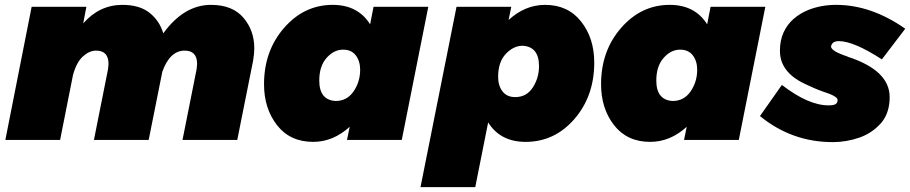

<svg xmlns="http://www.w3.org/2000/svg" viewBox="-20 -575 3740 789"><path d="M955 0H730L788 -291L790 -312Q790 -367 739 -367Q678 -367 647 -280L591 0H366L424 -291L426 -312Q426 -367 375 -367Q347 -367 320.8 -343.2Q294.5 -319.5 280 -267L227 0H2L110 -547H335L322 -479Q389 -555 483 -555Q554 -555 595 -522Q636 -489 651 -438Q736 -555 847 -555Q935 -555 980 -502.5Q1025 -450 1025 -376Q1025 -355 1020 -325Z M1267 8Q1172 8 1118.5 -60.5Q1065 -129 1065 -229Q1065 -366 1147.5 -460.5Q1230 -555 1347 -555Q1451 -555 1501 -475L1515 -547H1740L1631 0H1406L1417 -54Q1349 8 1267 8ZM1359 -160Q1406 -160 1433 -199.5Q1460 -239 1460 -288Q1460 -324 1442 -347.5Q1424 -371 1390 -371Q1352 -371 1322 -337Q1292 -303 1292 -244Q1292 -164 1359 -160Z M1933 194H1708L1856 -547H2081L2070 -493Q2138 -555 2220 -555Q2314 -555 2368 -486.5Q2422 -418 2422 -318Q2422 -180 2340.5 -86Q2259 8 2140 8Q2036 8 1986 -72ZM2097 -176Q2144 -176 2169.5 -215.5Q2195 -255 2195 -303Q2195 -383 2128 -387Q2090 -387 2058.5 -353.5Q2027 -320 2027 -259Q2027 -223 2045 -199.5Q2063 -176 2097 -176Z M2652 8Q2557 8 2503.5 -60.5Q2450 -129 2450 -229Q2450 -366 2532.5 -460.5Q2615 -555 2732 -555Q2836 -555 2886 -475L2900 -547H3125L3016 0H2791L2802 -54Q2734 8 2652 8ZM2744 -160Q2791 -160 2818 -199.5Q2845 -239 2845 -288Q2845 -324 2827 -347.5Q2809 -371 2775 -371Q2737 -371 2707 -337Q2677 -303 2677 -244Q2677 -164 2744 -160Z M3402 9Q3234 9 3103 -98L3193 -226Q3302 -142 3385 -142Q3406.5 -142 3414.2 -147.5Q3422 -153 3422 -164Q3422 -180 3361 -199Q3327 -211 3284 -232Q3185 -280 3185 -366Q3185 -409 3200 -441.8Q3215 -474.5 3241 -497.2Q3267 -520 3301.5 -534Q3354 -555 3416 -555Q3560 -555 3700 -457L3604 -331Q3488 -406 3427 -406Q3399 -406 3395 -384Q3395 -365 3462 -343L3463 -342Q3636 -286 3636 -176Q3636 -113 3603 -72Q3565 -28 3511.5 -9.5Q3458 9 3402 9Z"/></svg>

Font: Argentum Sans Black
Style: Italic
Weight: 900
Italic angle: -11°
Designer: Julieta Ulanovsky (font), Cristiano Sobral (main changes and remaster)
Foundry: Julieta Ulanovsky (font), Cristiano Sobral (main changes and remaster)
Version: Version 2.007;June 15, 2022;FontCreator 14.0.0.2814 64-bit; 